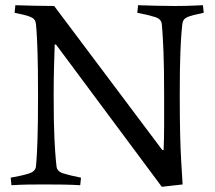

<svg xmlns="http://www.w3.org/2000/svg" viewBox="-20 -708 825 737"><path d="M603 -132H608Q610 -174 610 -228Q610 -282 610 -342Q610 -450 607.5 -509.5Q605 -569 603 -592.5Q601 -616 601 -616Q599 -635 575.5 -642.5Q552 -650 507 -659L510 -688Q542 -687 578.5 -686Q615 -685 652 -685Q677 -685 693 -685.5Q709 -686 723.5 -686.5Q738 -687 759 -688L762 -659Q717 -650 699.5 -642.5Q682 -635 680 -616Q680 -616 677.5 -592.5Q675 -569 672.5 -509.5Q670 -450 670 -342Q670 -181 675.5 -90.5Q681 0 681 0L601 9L195 -537H190Q189 -504 187.5 -455Q186 -406 186 -342Q186 -234 189 -175Q192 -116 194.5 -92.5Q197 -69 197 -69Q199 -50 222.5 -42.5Q246 -35 291 -26L288 3Q257 1 220.5 0.5Q184 0 146 0Q109 0 82.5 0.5Q56 1 24 3L21 -26Q66 -34 91 -42Q116 -50 118 -69Q118 -69 120 -92.5Q122 -116 124 -175Q126 -234 126 -342Q126 -450 124 -509.5Q122 -569 120 -592.5Q118 -616 118 -616Q116 -635 98.5 -642.5Q81 -650 36 -659L39 -688Q71 -687 111 -686Q151 -685 188 -685Z"/></svg>

Font: Average
Style: Regular
Weight: 400
Designer: Eduardo Tunni
Foundry: Eduardo Rodriguez Tunni
Version: Version 1.003; ttfautohint (v1.8.4.7-5d5b)